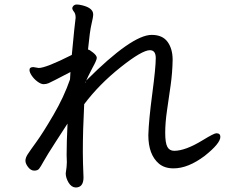

<svg xmlns="http://www.w3.org/2000/svg" viewBox="-20 -777 1040 853"><path d="M316 56Q297 55 284.5 34Q272 13 272 -7Q277 -38 277 -56Q276 -68 276 -89Q276 -145 280 -228Q271 -214 229.5 -150Q188 -86 174 -60.5Q160 -35 153.5 -27Q147 -19 132 -19Q117 -19 105 -34.5Q93 -50 93 -63Q93 -76 103 -91.5Q113 -107 142 -147Q171 -187 217.5 -266.5Q264 -346 291 -424L293 -457Q207 -412 196 -407.5Q185 -403 174 -403Q162 -403 146.5 -414.5Q131 -426 121 -441Q111 -456 111 -466Q111 -479 128 -479L152 -475Q184 -475 299 -533Q312 -671 316 -698Q316 -716 308.5 -725Q301 -734 301 -742Q306 -757 321 -757Q331 -757 347 -753Q394 -741 394 -713Q394 -701 386.5 -670Q379 -639 371 -557Q378 -556 394 -543Q410 -530 410 -520Q410 -510 391 -476Q369 -434 359 -410V-408Q360 -408 363 -419Q566 -622 654 -622Q702 -622 724.5 -591Q747 -560 747 -511Q746 -454 738 -397.5Q730 -341 722 -286.5Q714 -232 714 -187Q714 -142 723.5 -124.5Q733 -107 754 -107Q804 -107 882 -155Q931 -185 941 -185Q959 -185 959 -169Q959 -140 890 -85Q816 -29 751 -29Q711 -29 686 -50Q639 -90 639 -177Q641 -244 656.5 -360.5Q672 -477 672 -519Q672 -554 646 -554Q611 -554 515.5 -478Q420 -402 354 -314Q348 -198 348 -102Q348 -58 351 11Q351 56 316 56Z"/></svg>

Font: LXGW WenKai Lite
Style: Bold
Weight: 700
Designer: LXGW / Fontworks Inc.
Foundry: LXGW / Fontworks Inc.
Version: Version 1.330;April 28, 2024